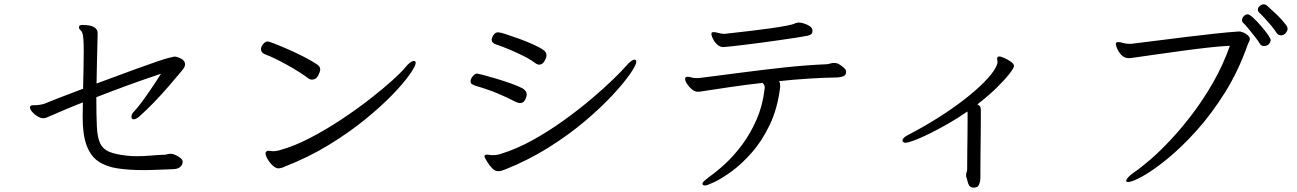

<svg xmlns="http://www.w3.org/2000/svg" viewBox="-20 -809 5980 885"><path d="M769 -100Q777 -100 789 -94.5Q801 -89 811.5 -81Q822 -73 822 -63Q822 -50 810.5 -39.5Q799 -29 773 -29Q740 -28 706.5 -26.5Q673 -25 639 -25Q573 -25 521 -33Q469 -41 433.5 -65Q398 -89 379.5 -138Q361 -187 361 -269Q361 -283 361.5 -300.5Q362 -318 362 -337Q318 -320 279.5 -303.5Q241 -287 213 -275Q206 -272 197 -268Q188 -264 179 -264Q168 -264 153.5 -272.5Q139 -281 128.5 -293Q118 -305 118 -314Q118 -318 121 -321Q126 -324 133 -324H146Q149 -324 163 -326Q177 -328 185 -331Q226 -348 271 -365Q316 -382 363 -400Q364 -447 365 -493Q366 -539 366 -574Q366 -638 360 -656Q358 -664 351 -670Q344 -676 344 -683Q344 -686 346 -690Q349 -694 360 -694Q375 -694 391 -691.5Q407 -689 418.5 -680.5Q430 -672 430 -655V-648Q430 -642 429 -608.5Q428 -575 427 -526Q426 -477 425 -424Q535 -465 601 -489Q667 -513 702.5 -525Q738 -537 755 -541.5Q772 -546 783 -548H785Q797 -548 815 -538.5Q833 -529 833 -512Q833 -504 827.5 -495.5Q822 -487 814 -478Q790 -449 758.5 -412.5Q727 -376 691.5 -339Q656 -302 621 -271Q606 -259 597 -259Q586 -259 586 -271Q586 -283 596 -293Q614 -312 636 -342Q658 -372 681 -406Q704 -440 722 -469Q655 -447 576.5 -418.5Q498 -390 424 -361Q424 -277 426.5 -226Q429 -175 441.5 -148.5Q454 -122 482 -110Q510 -98 560 -92Q584 -89 609 -89Q643 -89 676.5 -92Q710 -95 743 -96Q748 -97 753.5 -98.5Q759 -100 766 -100Z M1188 -598Q1199 -618 1214 -618Q1219 -618 1246 -607.5Q1273 -597 1309.5 -581Q1346 -565 1382 -546.5Q1418 -528 1440 -513Q1456 -503 1456 -489Q1456 -479 1446.5 -460.5Q1437 -442 1418 -442Q1409 -442 1401 -448Q1387 -459 1362 -475Q1337 -491 1307.5 -507.5Q1278 -524 1250.5 -537.5Q1223 -551 1203 -558Q1183 -566 1183 -582Q1183 -592 1188 -598ZM1295 -42Q1276 -33 1263 -33Q1251 -33 1237 -46Q1223 -59 1213.5 -75.5Q1204 -92 1204 -102Q1204 -108 1208 -111Q1213 -114 1217 -114Q1221 -114 1226 -113Q1231 -112 1239 -112Q1244 -112 1252 -113Q1260 -114 1270 -117Q1336 -135 1409 -173Q1482 -211 1553 -258Q1624 -305 1685 -352.5Q1746 -400 1788.5 -438.5Q1831 -477 1847 -497Q1872 -528 1888 -528Q1896 -528 1896 -519Q1896 -505 1868 -465Q1840 -425 1787 -370.5Q1734 -316 1660 -256Q1586 -196 1494 -140Q1402 -84 1295 -42Z M2465 -511Q2457 -511 2447 -518Q2427 -534 2394 -550.5Q2361 -567 2326.5 -581.5Q2292 -596 2267 -604Q2246 -611 2246 -627Q2246 -629 2249 -637Q2252 -645 2258.5 -652.5Q2265 -660 2277 -660Q2285 -660 2311.5 -651.5Q2338 -643 2372.5 -630.5Q2407 -618 2438 -604Q2469 -590 2484 -579Q2499 -569 2499 -554Q2499 -543 2489.5 -527Q2480 -511 2465 -511ZM2249 -33Q2236 -46 2224.5 -65Q2213 -84 2213 -89Q2213 -96 2225 -96Q2228 -96 2231 -96Q2234 -96 2238 -95Q2241 -94 2244.5 -94Q2248 -94 2251 -94Q2273 -94 2289 -100Q2361 -122 2435 -163Q2509 -204 2578.5 -254Q2648 -304 2707 -354Q2766 -404 2807.5 -444.5Q2849 -485 2866 -505Q2891 -534 2905 -534Q2913 -534 2913 -524Q2913 -510 2884.5 -468.5Q2856 -427 2803 -370Q2750 -313 2675.5 -250Q2601 -187 2508.5 -129Q2416 -71 2309 -28Q2299 -24 2291.5 -22Q2284 -20 2276 -20Q2269 -20 2262.5 -23Q2256 -26 2249 -33ZM2390 -401Q2408 -389 2408 -373Q2408 -373 2406 -363Q2404 -353 2397 -343.5Q2390 -334 2376 -334Q2370 -334 2358 -339Q2318 -360 2273.5 -378.5Q2229 -397 2174 -413Q2164 -416 2156.5 -420.5Q2149 -425 2149 -434Q2149 -446 2159.5 -458Q2170 -470 2179 -470Q2182 -470 2207 -463.5Q2232 -457 2267 -446.5Q2302 -436 2336 -424Q2370 -412 2390 -401Z M3663 -705Q3672 -705 3686.5 -700.5Q3701 -696 3713 -688Q3725 -680 3725 -667Q3725 -654 3717 -650Q3709 -646 3701 -644Q3686 -641 3654 -636Q3622 -631 3580 -625Q3538 -619 3494.5 -613Q3451 -607 3412 -602.5Q3373 -598 3347 -595Q3321 -592 3315 -592Q3298 -592 3285 -604.5Q3272 -617 3265.5 -631.5Q3259 -646 3259 -652Q3259 -659 3263 -660Q3265 -661 3269 -661Q3277 -661 3286 -658.5Q3295 -656 3301 -655Q3305 -654 3309.5 -653.5Q3314 -653 3318 -653Q3321 -653 3324 -653.5Q3327 -654 3329 -654Q3337 -655 3368.5 -658.5Q3400 -662 3442.5 -667Q3485 -672 3528 -678Q3571 -684 3603 -690Q3635 -696 3644 -701Q3648 -703 3652 -703.5Q3656 -704 3660 -705ZM3880 -478Q3880 -463 3868.5 -458Q3857 -453 3840 -452Q3774 -451 3705.5 -446.5Q3637 -442 3571 -435Q3576 -427 3576 -414V-407Q3564 -309 3528.5 -234.5Q3493 -160 3446 -106.5Q3399 -53 3353 -19.5Q3307 14 3273 30Q3239 46 3230 46Q3222 46 3219 42Q3218 41 3218 38Q3218 32 3226.5 24.5Q3235 17 3248 7Q3281 -16 3321.5 -53Q3362 -90 3400.5 -141.5Q3439 -193 3467.5 -258.5Q3496 -324 3505 -404V-406Q3505 -412 3502 -417.5Q3499 -423 3495 -427Q3415 -418 3344.5 -407.5Q3274 -397 3222 -389Q3207 -386 3196 -386Q3183 -386 3169.5 -397Q3156 -408 3147 -422Q3138 -436 3138 -445Q3138 -452 3143 -454Q3145 -455 3151 -455Q3157 -455 3162.5 -453.5Q3168 -452 3171 -451Q3176 -450 3181.5 -449.5Q3187 -449 3191 -449Q3196 -449 3200 -449.5Q3204 -450 3208 -450Q3296 -461 3394.5 -474Q3493 -487 3594.5 -498Q3696 -509 3792 -513Q3800 -514 3808 -516.5Q3816 -519 3824 -519H3827Q3837 -519 3849 -512Q3861 -505 3870.5 -496Q3880 -487 3880 -480Z M4433 -1Q4433 -9 4435.5 -15.5Q4438 -22 4438 -26Q4438 -62 4438.5 -104.5Q4439 -147 4439.5 -186Q4440 -225 4440 -251.5Q4440 -278 4440 -282Q4440 -286 4440 -289.5Q4440 -293 4439 -295Q4396 -265 4350.5 -239Q4305 -213 4264.5 -193Q4224 -173 4194.5 -162Q4165 -151 4153 -151Q4146 -151 4141 -157Q4140 -158 4140 -161Q4140 -174 4164 -186Q4243 -227 4314 -272.5Q4385 -318 4441.5 -363.5Q4498 -409 4533.5 -448.5Q4569 -488 4577 -516Q4577 -518 4577.5 -519.5Q4578 -521 4578 -522Q4578 -527 4577 -531Q4576 -535 4576 -538Q4576 -544 4579 -546Q4582 -549 4585 -549Q4592 -549 4608.5 -542Q4625 -535 4639.5 -524.5Q4654 -514 4654 -505Q4654 -496 4633 -469Q4612 -442 4574.5 -405Q4537 -368 4485 -328Q4493 -324 4497 -319Q4501 -314 4501 -303Q4501 -296 4501 -264.5Q4501 -233 4500.5 -189.5Q4500 -146 4499.5 -102Q4499 -58 4499 -26.5Q4499 5 4499 12Q4499 25 4494 39Q4489 53 4477 55Q4474 56 4469 56Q4449 56 4443 37.5Q4437 19 4433 3Z M5915 -676Q5915 -668 5906.5 -657Q5898 -646 5884 -646Q5872 -646 5863 -659Q5856 -671 5841 -689Q5826 -707 5810 -724.5Q5794 -742 5784 -751Q5778 -757 5778 -765Q5778 -774 5786.5 -781.5Q5795 -789 5805 -789Q5813 -789 5820 -783Q5834 -771 5861 -745.5Q5888 -720 5910 -691Q5915 -683 5915 -676ZM5826 -603Q5818 -597 5806 -597Q5794 -597 5788 -606Q5780 -620 5765 -639Q5750 -658 5735 -676.5Q5720 -695 5709 -705Q5705 -709 5705 -716Q5705 -726 5713 -734.5Q5721 -743 5731 -743Q5739 -743 5756 -727.5Q5773 -712 5792 -690Q5811 -668 5824 -649.5Q5837 -631 5837 -625Q5837 -614 5826 -603ZM5194 -607Q5245 -613 5310.5 -621.5Q5376 -630 5446 -638.5Q5516 -647 5580 -654Q5644 -661 5692 -664Q5700 -664 5711.5 -659Q5723 -654 5732 -646Q5741 -637 5741 -630Q5741 -623 5737 -616Q5733 -609 5730 -600Q5688 -481 5626 -382Q5564 -283 5495 -206.5Q5426 -130 5361 -77Q5296 -24 5247.5 3Q5199 30 5179 30Q5171 30 5171 24Q5171 19 5180 8.5Q5189 -2 5208 -15Q5239 -36 5283 -74Q5327 -112 5377.5 -166Q5428 -220 5478.5 -287Q5529 -354 5573.5 -432Q5618 -510 5649 -598Q5605 -596 5547.5 -589.5Q5490 -583 5427.5 -574.5Q5365 -566 5305.5 -557.5Q5246 -549 5197 -542Q5193 -541 5189.5 -541Q5186 -541 5183 -541Q5163 -541 5149.5 -555Q5136 -569 5129.5 -585Q5123 -601 5123 -605Q5123 -614 5132 -615H5135Q5144 -615 5157 -611Q5170 -607 5186 -607Z"/></svg>

Font: QiushuiShotai
Style: Regular
Weight: 600
Designer: Fontworks Inc.
Foundry: Fontworks Inc.
Version: Version 1.250